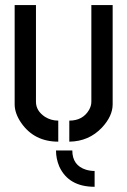

<svg xmlns="http://www.w3.org/2000/svg" viewBox="-20 -547 496 748"><path d="M348.6 180.7Q247.1 180.7 210.9 101.6Q198.2 71.3 198.2 39.1H261.7Q261.7 97.7 315.4 114.3Q332 119.1 348.6 119.1ZM37.1 -140.6V-527.3H120.1V-150.4Q120.1 -115.2 155.3 -91.8Q178.7 -77.1 207 -77.1V4.9Q113.3 4.9 62.5 -68.4Q37.1 -105.5 37.1 -140.6ZM250 4.9V-77.1Q302.7 -77.1 327.1 -119.1Q335.9 -134.8 335.9 -150.4V-527.3H418.9V-140.6Q418.9 -94.7 377 -49.8Q326.2 3.9 250 4.9Z"/></svg>

Font: Post No Bills Colombo
Style: SemiBold
Weight: 700
Designer: Kosala Senevirathne, Siva Puranthara, Lasantha Premarathna, Tharique Azeez
Foundry: Mooniak
Version: Version 1.220 ; ttfautohint (v1.5)